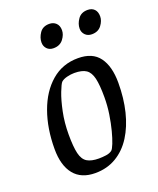

<svg xmlns="http://www.w3.org/2000/svg" viewBox="-134 -788 726 880"><g transform="rotate(-20 229.0 -348.5)"><path d="M178.4 9.4Q109.9 9.4 74.8 -34.1Q39.6 -77.6 39.6 -157.9Q39.6 -258 68.6 -338.5Q97.5 -419 152.1 -466Q206.6 -513 282.2 -513Q352.9 -513 385.5 -468.6Q418.2 -424.2 418.2 -344.1Q418.2 -269 402.5 -204.6Q386.7 -140.3 356.3 -92.2Q325.9 -44.1 280.9 -17.4Q236 9.4 178.4 9.4ZM216.1 -47.9Q233.1 -47.9 251.4 -50.4Q269.7 -52.9 281 -62Q287.3 -67.5 296.4 -90.1Q305.4 -112.7 314.2 -146.4Q323 -180.1 329.3 -220.8Q335.6 -261.6 335.6 -304.2Q335.6 -362.9 328 -395.7Q320.3 -428.4 300.7 -441.7Q281.1 -454.9 243.3 -454.9Q226.3 -454.9 207.4 -450.2Q188.5 -445.4 178.7 -436.4Q171.3 -428.7 157.8 -393.9Q144.3 -359.1 133.7 -307.8Q123 -256.4 123 -198.7Q123 -138.5 130.8 -105.7Q138.6 -72.9 159.1 -60.4Q179.7 -47.9 216.1 -47.9ZM380.9 -593.9Q360.9 -593.9 348.6 -606.4Q336.2 -619 336.2 -637.2Q336.2 -660.6 352.1 -683.2Q367.9 -705.7 399.3 -705.7Q420.1 -705.7 432.1 -693.3Q444.1 -680.9 444.1 -658.6Q444.1 -636.8 428 -615.4Q411.8 -593.9 380.9 -593.9ZM194 -593.9Q173.9 -593.9 162 -606.4Q150.2 -619 150.2 -637.2Q150.2 -660.6 165.5 -683.2Q180.9 -705.7 212.4 -705.7Q232.4 -705.7 245.2 -693.3Q258 -680.9 258 -658.6Q258 -636.8 241.5 -615.4Q224.9 -593.9 194 -593.9Z"/></g></svg>

Font: Faustina Light
Style: Italic
Weight: 300
Italic angle: -8°
Designer: Alfonso Garcia
Foundry: http://www.omnibus-type.com
Version: Version 1.200